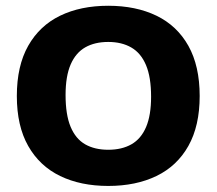

<svg xmlns="http://www.w3.org/2000/svg" viewBox="-20 -622 733 650"><path d="M346.5 7.5Q253 7.5 183.5 -26.2Q114 -60 75.5 -127.8Q37 -195.5 37 -297Q37 -399 75.5 -467Q114 -535 183.5 -568.8Q253 -602.5 346.5 -602.5Q440 -602.5 509.8 -568.8Q579.5 -535 617.8 -466.8Q656 -398.5 656 -297Q656 -196 617.8 -128Q579.5 -60 509.8 -26.2Q440 7.5 346.5 7.5ZM346.5 -115Q392.5 -115 425 -133.5Q457.5 -152 474.5 -191.8Q491.5 -231.5 491.5 -294.5Q491.5 -361 474.2 -401.8Q457 -442.5 424.5 -461.2Q392 -480 346.5 -480Q301 -480 268.8 -461.8Q236.5 -443.5 219.2 -403.8Q202 -364 202 -300.5Q202 -233.5 219 -192.8Q236 -152 268.2 -133.5Q300.5 -115 346.5 -115Z"/></svg>

Font: Encode Sans SC
Style: Bold
Weight: 700
Version: Version 3.002